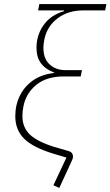

<svg xmlns="http://www.w3.org/2000/svg" viewBox="-20 -760 542 942"><path d="M496 -709H388Q314 -709 262.5 -670Q211 -631 198 -568Q196 -558 194.5 -547Q193 -536 193 -525Q193 -472 223.5 -444Q254 -416 300 -416H382L376 -385H293Q209 -385 158.5 -344Q108 -303 95 -239Q92 -224 91 -213Q90 -202 90 -190Q90 -135 126.5 -100Q163 -65 247 -39L313 -20Q327 -16 332.5 -9Q338 -2 338 8Q338 14 336 20Q334 26 329 36L271 162L242 149L306 13L242 -6Q143 -36 99 -79Q55 -122 55 -190Q55 -245 77.5 -290.5Q100 -336 142 -365.5Q184 -395 246 -402V-404Q203 -420 181 -449.5Q159 -479 159 -526Q159 -587 193.5 -636.5Q228 -686 294 -705V-709H167L173 -740H502Z"/></svg>

Font: IBM Plex Sans ExtraLight
Style: Italic
Weight: 250
Italic angle: -11.31°
Designer: Mike Abbink, Paul van der Laan, Pieter van Rosmalen
Foundry: Bold Monday
Version: Version 3.201